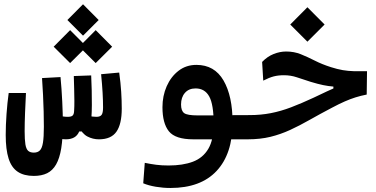

<svg xmlns="http://www.w3.org/2000/svg" viewBox="-20 -662 1798 917"><path d="M141.6 178.2Q94.2 178.2 64.5 158.2Q34.7 138.2 21 95Q7.3 51.8 7.3 -17.1Q7.3 -64 11.2 -118.2Q15.1 -172.4 21.5 -217.8H104Q101.6 -171.4 99.6 -122.6Q97.7 -73.7 97.7 -35.2Q97.7 5.4 101.3 27.6Q105 49.8 114.5 58.3Q124 66.9 141.6 66.9Q159.7 66.9 170.2 56.6Q180.7 46.4 185.1 19.5Q189.5 -7.3 189.5 -57.1Q189.5 -90.8 188.5 -129.6Q187.5 -168.5 185.5 -209.2Q183.6 -250 180.7 -289.1L269 -293.9Q274.4 -237.8 277.3 -176.5Q280.3 -115.2 280.3 -72.8Q280.3 -2 272.5 46.1Q264.6 94.2 248 123.3Q231.4 152.3 205.1 165.3Q178.7 178.2 141.6 178.2ZM294.9 3.4Q274.9 3.4 260.3 -0.5Q245.6 -4.4 229.5 -13.2L243.7 -113.8Q263.7 -108.4 277.8 -106.2Q292 -104 303.2 -104Q320.8 -104 327.1 -110.4Q333.5 -116.7 334 -133.3Q335.4 -153.3 335.2 -180.4Q335 -207.5 334.2 -238Q333.5 -268.6 332.5 -298.8L415.5 -301.8Q417 -269 418 -231.9Q418.9 -194.8 418.7 -160.2Q418.5 -125.5 416.5 -99.6Q414.6 -75.2 408.4 -61Q402.3 -46.9 393.6 -34.2H358.4Q350.1 -14.6 334 -5.6Q317.9 3.4 294.9 3.4ZM452.6 3.4Q423.3 3.4 397.7 -10Q372.1 -23.4 356 -58.1L372.6 -121.1Q390.1 -114.3 405.3 -109.1Q420.4 -104 440.4 -104Q458.5 -104 465.3 -113.5Q472.2 -123 472.2 -148.4Q472.2 -180.7 470 -219.5Q467.8 -258.3 462.9 -307.6L549.3 -315.4Q556.2 -266.1 558.8 -224.1Q561.5 -182.1 561.5 -143.1Q561.5 -69.3 536.1 -33Q510.7 3.4 452.6 3.4ZM376.5 -491.7 301.8 -566.4 376.5 -641.6 451.2 -566.4ZM437 -360.8 358.4 -439 437 -518.1 515.6 -439ZM314.9 -360.8 236.3 -439 314.9 -518.1 393.6 -439Z M793.9 235.8Q759.3 235.8 724.4 230Q689.5 224.1 664.1 213.4L671.4 115.7Q700.2 121.6 726.3 125Q752.4 128.4 785.2 128.4Q853 128.4 901.1 110.4Q949.2 92.3 974.9 48.8Q1000.5 5.4 1000.5 -70.3Q1000.5 -163.1 979.2 -201.4Q958 -239.7 914.1 -239.7Q881.8 -239.7 863.3 -218.5Q844.7 -197.3 844.7 -163.1Q844.7 -132.3 859.9 -121.6Q875 -110.8 924.3 -110.8Q958.5 -110.8 990.2 -110.8Q1022 -110.8 1059.1 -111.8L1171.9 -112.3Q1194.3 -112.3 1203.9 -98.4Q1213.4 -84.5 1213.4 -53.7Q1213.4 -24.4 1201.2 -10.5Q1189 3.4 1167 3.4H902.8Q817.4 3.4 786.6 -34.9Q755.9 -73.2 755.9 -149.9Q755.9 -204.1 776.1 -250Q796.4 -295.9 832.8 -324Q869.1 -352.1 918 -352.1Q1004.4 -352.1 1047.6 -277.6Q1090.8 -203.1 1090.8 -76.7Q1090.8 72.8 1014.6 154.3Q938.5 235.8 793.9 235.8Z M1163.1 3.4Q1151.4 3.4 1144.5 -10.5Q1137.7 -24.4 1137.7 -57.6Q1137.7 -85.4 1146.7 -98.9Q1155.8 -112.3 1172.4 -112.3Q1225.6 -112.3 1273.4 -121.6Q1321.3 -130.9 1370.6 -149.7Q1419.9 -168.5 1477.5 -195.3Q1515.6 -213.4 1541.5 -225.6Q1567.4 -237.8 1592.3 -247.3Q1617.2 -256.8 1649.9 -266.1L1651.4 -233.9L1572.3 -228V-248.5Q1547.9 -250.5 1523.2 -255.6Q1498.5 -260.7 1464.4 -271Q1426.3 -283.2 1397.2 -293Q1368.2 -302.7 1335.9 -302.7Q1309.1 -302.7 1287.4 -297.1Q1265.6 -291.5 1237.3 -276.9L1231.9 -366.2Q1256.8 -392.1 1286.9 -404.1Q1316.9 -416 1346.7 -416Q1384.3 -416 1416.5 -403.1Q1448.7 -390.1 1483.2 -372.6Q1517.6 -355 1560.5 -341.3Q1591.3 -331.5 1616.9 -327.1Q1642.6 -322.8 1669.9 -322Q1697.3 -321.3 1732.9 -321.8L1731.4 -210.4Q1702.1 -204.6 1677.5 -196.8Q1652.8 -189 1626.5 -177.5Q1600.1 -166 1565.4 -147.5Q1506.8 -116.7 1458.7 -89.4Q1410.6 -62 1365.5 -41.3Q1320.3 -20.5 1271.7 -8.5Q1223.1 3.4 1163.1 3.4ZM1448.2 -462.9 1366.2 -544.9 1448.2 -627.4 1530.3 -544.9Z"/></svg>

Font: Cascadia Mono Medium
Style: Regular
Weight: 500
Monospace: yes
Designer: Aaron Bell
Foundry: Saja Typeworks
Version: Version 2407.024